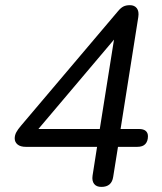

<svg xmlns="http://www.w3.org/2000/svg" viewBox="-20 -730 640 757"><path d="M379.8 6.9Q359.9 6.9 351 -5Q342 -16.9 344.9 -37.3L362.7 -151H82.2Q60.4 -151 49.2 -160.4Q38 -169.8 38 -184.3Q38 -196.9 44.3 -208.6Q50.5 -220.3 63.3 -235L444.7 -685.3Q455.9 -699 466.4 -704.3Q476.8 -709.6 492.2 -709.6Q510.2 -709.6 519.5 -697.5Q528.7 -685.3 525.3 -663L455.4 -221.4H528.1Q545.7 -221.4 554.5 -213.9Q563.3 -206.4 563.3 -192.8Q563.3 -173.8 553.3 -162.4Q543.2 -151 521 -151H445.2L426.3 -32.9Q420.5 6.9 379.8 6.9ZM115.3 -221.4H373.4L435.1 -609.3H459.5L112.9 -199.6Z"/></svg>

Font: Nunito Variable Extra Light
Style: Italic
Weight: 200
Italic angle: -9°
Designer: Vernon Adams
Foundry: Vernon Adams
Version: Version 3.602